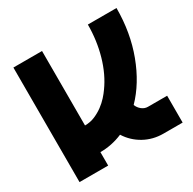

<svg xmlns="http://www.w3.org/2000/svg" viewBox="-155 -858 1020 1016"><g transform="rotate(-30 355.0 -350.0)"><path d="M50 0V-700H225V-245Q258 -245 286 -257Q314 -269 337 -286Q360 -303 377.5 -322.5Q395 -342 406 -358Q454 -424 479.5 -513.5Q505 -603 505 -700H680Q680 -550 632 -422Q584 -294 502 -210Q510 -190 526.5 -177Q543 -164 563 -164H680V0H563Q499 0 446 -29.5Q393 -59 361 -110Q295 -82 225 -82V0Z"/></g></svg>

Font: Aoudax Cyrillic
Style: Regular
Weight: 400
Designer: William Zhang
Foundry: William Zhang
Version: Version 1.00 June 4, 2021, initial release